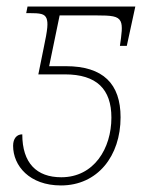

<svg xmlns="http://www.w3.org/2000/svg" viewBox="-20 -556 456 586"><path d="M166 10C278 10 348 -80 348 -198C348 -300 295 -354 181 -354H130L162 -509H272C321 -509 340 -507 348 -491C355 -477 351 -451 346 -416H367L393 -536H64L60 -516H67C104 -516 116 -514 122 -500C127 -486 126 -469 113 -408L97 -329H178C275 -329 320 -284 320 -197C320 -103 267 -15 167 -15C92 -15 48 -58 48 -146C31 -146 20 -133 20 -111C20 -50 70 10 166 10Z"/></svg>

Font: Noto Serif SemiCondensed Thin
Style: Italic
Weight: 100
Width: 4
Italic angle: -12°
Designer: Monotype Design Team
Foundry: Monotype Imaging Inc.
Version: Version 2.013